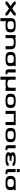

<svg xmlns="http://www.w3.org/2000/svg" viewBox="4106 -4832 974 9225"><g transform="rotate(90 4592.5 -220.0)"><path d="M392 -165 212 -41Q198 -34 198 0H50Q50 -43 63.5 -74.5Q77 -106 116 -133L277 -243Q247 -263 192.5 -301Q138 -339 116 -354Q77 -381 63.5 -412.5Q50 -444 50 -486H198Q198 -454 212 -445L391 -322L571 -445Q584 -454 584 -486H732Q732 -444 718.5 -413Q705 -382 667 -354L505 -243L667 -133Q705 -105 718.5 -73.5Q732 -42 732 0H584Q584 -34 571 -41Z M1249 -486Q1311 -486 1358 -477Q1405 -468 1447 -445.5Q1489 -423 1511.5 -377.5Q1534 -332 1534 -266V-220Q1534 -154 1511.5 -108.5Q1489 -63 1447 -40.5Q1405 -18 1358 -9Q1311 0 1249 0H1138Q1055 0 1000 -25V247H852V-266Q852 -332 874.5 -377.5Q897 -423 939 -445.5Q981 -468 1028 -477Q1075 -486 1138 -486ZM1386 -224V-262Q1386 -338 1347 -367.5Q1308 -397 1229 -397H1156Q1077 -397 1038.5 -367.5Q1000 -338 1000 -262V-224Q1000 -149 1039 -119.5Q1078 -90 1156 -90H1229Q1308 -90 1347 -119.5Q1386 -149 1386 -224Z M2198 0V-261Q2198 -337 2159 -366.5Q2120 -396 2041 -396H1968Q1889 -396 1850.5 -366.5Q1812 -337 1812 -261V0H1664V-486H1812V-461Q1874 -486 1950 -486H2061Q2123 -486 2170 -477Q2217 -468 2259 -445Q2301 -422 2323.5 -376.5Q2346 -331 2346 -265V0Z M2624 -225Q2624 -150 2663 -120Q2702 -90 2780 -90H2853Q2932 -90 2971 -119.5Q3010 -149 3010 -225V-261Q3010 -337 2971 -366.5Q2932 -396 2853 -396H2780Q2702 -396 2663 -366Q2624 -336 2624 -261ZM3158 -486V-396H3114Q3158 -344 3158 -265V-221Q3158 -155 3135.5 -109.5Q3113 -64 3071 -41Q3029 -18 2982 -9Q2935 0 2873 0H2762Q2699 0 2652 -9Q2605 -18 2563 -41Q2521 -64 2498.5 -109.5Q2476 -155 2476 -221V-265Q2476 -331 2498.5 -376.5Q2521 -422 2563 -445Q2605 -468 2652 -477Q2699 -486 2762 -486Z M3461 -138Q3461 -89 3512 -89H3553V0H3493Q3455 0 3433 -1.5Q3411 -3 3385 -11Q3359 -19 3345.5 -33.5Q3332 -48 3322.5 -75.5Q3313 -103 3313 -143V-486H3461Z M3967 -90H4040Q4119 -90 4158 -119.5Q4197 -149 4197 -225V-486H4345V0H4197V-25Q4133 0 4059 0H3949Q3866 0 3811 -25V247H3663V-486H3811V-225Q3811 -149 3849.5 -119.5Q3888 -90 3967 -90Z M4633 -261V-225Q4633 -150 4672 -120Q4711 -90 4789 -90H4862Q4941 -90 4980 -119.5Q5019 -149 5019 -225V-261Q5019 -337 4980 -366.5Q4941 -396 4862 -396H4789Q4711 -396 4672 -366Q4633 -336 4633 -261ZM4882 0H4771Q4708 0 4661 -9Q4614 -18 4572 -41Q4530 -64 4507.5 -109.5Q4485 -155 4485 -221V-265Q4485 -331 4507.5 -376.5Q4530 -422 4572 -445Q4614 -468 4661 -477Q4708 -486 4771 -486H4882Q4944 -486 4991 -477Q5038 -468 5080 -445Q5122 -422 5144.5 -376.5Q5167 -331 5167 -265V-221Q5167 -155 5144.5 -109.5Q5122 -64 5080 -41Q5038 -18 4991 -9Q4944 0 4882 0Z M5455 -396V0H5307V-486H5989V0H5841V-396Z M6277 -261V-225Q6277 -150 6316 -120Q6355 -90 6433 -90H6506Q6585 -90 6624 -119.5Q6663 -149 6663 -225V-261Q6663 -337 6624 -366.5Q6585 -396 6506 -396H6433Q6355 -396 6316 -366Q6277 -336 6277 -261ZM6526 0H6415Q6352 0 6305 -9Q6258 -18 6216 -41Q6174 -64 6151.5 -109.5Q6129 -155 6129 -221V-265Q6129 -331 6151.5 -376.5Q6174 -422 6216 -445Q6258 -468 6305 -477Q6352 -486 6415 -486H6526Q6588 -486 6635 -477Q6682 -468 6724 -445Q6766 -422 6788.5 -376.5Q6811 -331 6811 -265V-221Q6811 -155 6788.5 -109.5Q6766 -64 6724 -41Q6682 -18 6635 -9Q6588 0 6526 0Z M7104 -138Q7104 -89 7155 -89H7196V0H7136Q7098 0 7076 -1.5Q7054 -3 7028 -11Q7002 -19 6988.5 -33.5Q6975 -48 6965.5 -75.5Q6956 -103 6956 -143V-486H7104Z M7296 -151Q7296 -208 7346 -242Q7296 -276 7296 -335V-349Q7296 -389 7319 -417Q7342 -445 7382.5 -459.5Q7423 -474 7466.5 -480Q7510 -486 7562 -486H7693Q7744 -486 7787.5 -479.5Q7831 -473 7871.5 -457.5Q7912 -442 7935 -412Q7958 -382 7958 -339H7810Q7810 -368 7769.5 -382Q7729 -396 7674 -396H7585Q7529 -396 7488.5 -384.5Q7448 -373 7448 -349V-335Q7448 -311 7488.5 -299.5Q7529 -288 7585 -288H7703V-198H7585Q7529 -198 7488.5 -186.5Q7448 -175 7448 -151V-137Q7448 -113 7488.5 -101.5Q7529 -90 7585 -90H7674Q7709 -90 7738 -95Q7767 -100 7788.5 -113.5Q7810 -127 7810 -147H7958Q7958 0 7693 0H7562Q7296 0 7296 -137Z M8251 -486V-138Q8251 -89 8302 -89H8343V0H8283Q8245 0 8223 -1.5Q8201 -3 8175 -11Q8149 -19 8135.5 -33.5Q8122 -48 8112.5 -75.5Q8103 -103 8103 -143V-486ZM8251 -687V-539H8103V-687Z M8581 -225Q8581 -150 8620 -120Q8659 -90 8737 -90H8810Q8889 -90 8928 -119.5Q8967 -149 8967 -225V-261Q8967 -337 8928 -366.5Q8889 -396 8810 -396H8737Q8659 -396 8620 -366Q8581 -336 8581 -261ZM9115 -486V-396H9071Q9115 -344 9115 -265V-221Q9115 -155 9092.5 -109.5Q9070 -64 9028 -41Q8986 -18 8939 -9Q8892 0 8830 0H8719Q8656 0 8609 -9Q8562 -18 8520 -41Q8478 -64 8455.5 -109.5Q8433 -155 8433 -221V-265Q8433 -331 8455.5 -376.5Q8478 -422 8520 -445Q8562 -468 8609 -477Q8656 -486 8719 -486Z"/></g></svg>

Font: Aneo
Style: Bold
Weight: 700
Designer: Anastasios Pappas
Foundry: Anastasios Pappas
Version: Version 1.000